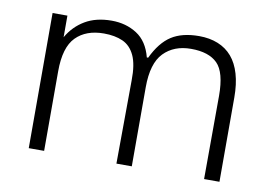

<svg xmlns="http://www.w3.org/2000/svg" viewBox="-61 -606 993 701"><g transform="rotate(10 435.5 -255.5)"><path d="M83 -501H138V-421Q162 -463 202.5 -487Q243 -511 301 -511Q354 -511 394.5 -485Q435 -459 450 -401H455Q483 -460 522.5 -485.5Q562 -511 625 -511Q664 -511 695 -498.5Q726 -486 747 -461.5Q768 -437 779 -399.5Q790 -362 790 -312V0H733L734 -309Q734 -396 702 -428Q670 -460 604 -460Q541 -460 503 -421Q465 -382 465 -293V0H408L410 -309Q411 -368 395.5 -401Q380 -434 351 -447Q322 -460 281 -460Q215 -460 177.5 -422Q140 -384 140 -295V0H83Z"/></g></svg>

Font: Asta Sans Light
Style: Regular
Weight: 300
Designer: 42dot
Version: Version 1.000